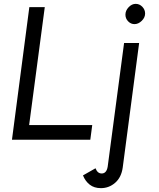

<svg xmlns="http://www.w3.org/2000/svg" viewBox="-20 -723 826 995"><path d="M132 -686H212L131 -75H458L448 1H42ZM410 186 475 149Q485 176 507 176Q532 176 538 141L623 -500H701L616 145Q609 196 577 224Q545 252 503 252Q468 252 445 234Q422 216 410 186ZM630 -647Q630 -668 646.5 -685.5Q663 -703 683 -703Q703 -703 717.5 -688Q732 -673 732 -653Q732 -632 714.5 -615Q697 -598 677 -598Q658 -598 644 -612.5Q630 -627 630 -647Z"/></svg>

Font: Bellota
Style: Bold Italic
Weight: 700
Italic angle: -7.5°
Designer: Kemie Guaida
Foundry: Kemie Guaida
Version: Version 4.001